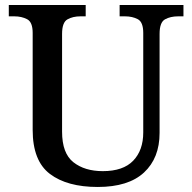

<svg xmlns="http://www.w3.org/2000/svg" viewBox="-20 -734 765 764"><path d="M369 10Q247 10 178.5 -42Q110 -94 110 -217V-603Q110 -646 88 -657.5Q66 -669 37 -669H15V-714H321V-669H300Q270 -669 248.5 -657Q227 -645 227 -599V-210Q227 -124 272 -88.5Q317 -53 389 -53Q470 -53 510 -94.5Q550 -136 550 -207V-603Q550 -646 528.5 -657.5Q507 -669 477 -669H456V-714H710V-669H689Q658 -669 636.5 -657Q615 -645 615 -599V-205Q615 -105 553 -47.5Q491 10 369 10Z"/></svg>

Font: Noto Serif Toto Medium
Style: Regular
Weight: 500
Designer: Monotype Design Team
Foundry: Monotype Imaging Inc.
Version: Version 2.001; ttfautohint (v1.8.4.7-5d5b)